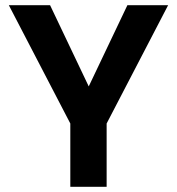

<svg xmlns="http://www.w3.org/2000/svg" viewBox="-20 -720 682 740"><path d="M251 0V-244L14 -700H173L322 -387L471 -700H628L391 -244V0Z"/></svg>

Font: Host Grotesk Black
Style: Regular
Weight: 900
Designer: Doğukan Karapınar based on Poppins by Indian Type Foundry, Jonny Pinhorn
Foundry: Element Type
Version: Version 1.000; ttfautohint (v1.8.4.7-5d5b);gftools[0.9.33]